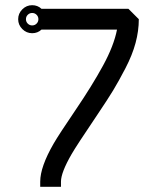

<svg xmlns="http://www.w3.org/2000/svg" viewBox="-20 -720 604 740"><path d="M104 -592Q125 -592 140 -606H431Q419 -544 377 -467Q335 -390 270.5 -295Q206 -200 187 -167Q135 -77 135 -20V0H215V-20Q215 -55 256 -126Q273 -156 358 -282Q395 -337 416 -371.5Q437 -406 463.5 -457Q490 -508 502.5 -554.5Q515 -601 515 -646L475 -686H140Q125 -700 104 -700Q82 -700 66 -684Q50 -668 50 -646Q50 -624 66 -608Q82 -592 104 -592ZM121 -629Q114 -622 104 -622Q94 -622 87 -629Q80 -636 80 -646Q80 -656 87 -663Q94 -670 104 -670Q114 -670 121 -663Q128 -656 128 -646Q128 -636 121 -629Z"/></svg>

Font: Sakbunderan
Style: Regular
Weight: 400
Version: Version 1.00